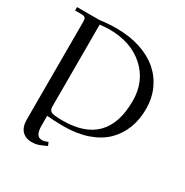

<svg xmlns="http://www.w3.org/2000/svg" viewBox="-202 -875 1196 1239"><g transform="rotate(30 396.0 -256.0)"><path d="M22 -676.8V-702.1H189Q245.6 -710.9 314 -710.9Q411.1 -710.9 490.7 -684.6Q570.3 -658.2 624.3 -611.3Q678.2 -564.5 707.5 -498.8Q736.8 -433.1 736.8 -355Q736.8 -274.9 710.9 -208.7Q685.1 -142.6 635 -94.2Q585 -45.9 507.1 -19Q429.2 7.8 330.1 7.8Q263.2 7.8 206.1 2V76.2Q206.1 114.3 217.3 134.5Q228.5 154.8 254.9 154.8Q272 154.8 297.9 143.1L308.1 168Q270 186 249.3 192.6Q228.5 199.2 201.2 199.2Q158.2 199.2 131.1 171.4Q104 143.6 104 87.9V-637.2Q104 -662.1 96.9 -669.4Q89.8 -676.8 64.9 -676.8ZM205.1 -65.9Q205.1 -38.1 224.4 -29.5Q243.7 -21 306.2 -21Q636.2 -21 636.2 -356.9Q636.2 -502.4 536.6 -592.3Q437 -682.1 274.9 -682.1Q249 -682.1 205.1 -676.8Z"/></g></svg>

Font: Dihjauti S
Style: Bold
Weight: 700
Designer: T. Christopher White
Version: Version 3.0.0